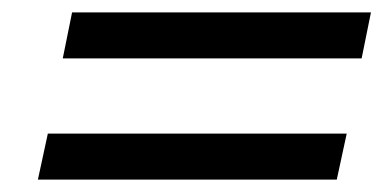

<svg xmlns="http://www.w3.org/2000/svg" viewBox="-20 -446 617 309"><path d="M96 -426H577L562 -352H81ZM57 -231H538L522 -157H41Z"/></svg>

Font: Taviraj SemiBold
Style: Italic
Weight: 600
Italic angle: -12°
Designer: Katatrad Team
Foundry: CadsonDemak
Version: Version 1.001